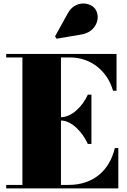

<svg xmlns="http://www.w3.org/2000/svg" viewBox="-20 -1051 709 1071"><path d="M436.5 -859C516 -873 544.5 -952.5 511.5 -1000.5C484.5 -1039.5 399.5 -1051 359 -978L287 -848L295.5 -835ZM470 -248H490V-523H470C440 -456 378.5 -397.5 322 -397.5H320V-730.5H372C489 -730.5 580.5 -652 610.5 -545H630V-750H14.5V-730.5H105V-19.5H14.5V0H640V-225H620.5C590.5 -98 498.5 -19.5 362 -19.5H320V-378.5H322C378.5 -378.5 440 -315 470 -248Z"/></svg>

Font: Bodoni* 11pt Fatface
Style: Regular
Weight: 900
Version: Version 2.3